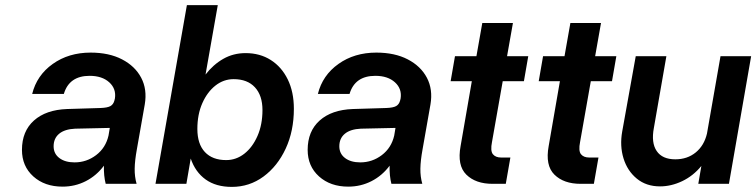

<svg xmlns="http://www.w3.org/2000/svg" viewBox="-20 -720 2962 752"><path d="M516 -135Q508 -91 507.5 -59.5Q507 -28 515 0H394Q386 -31 387 -71Q358 -32 316 -10.5Q274 11 225 11Q155 11 110.5 -29Q66 -69 66 -133Q66 -206 113 -248Q160 -290 243 -293L374 -297Q401 -298 412.5 -304.5Q424 -311 428 -326L430 -334Q436 -372 408 -397.5Q380 -423 331 -423Q251 -423 230 -352H106Q124 -425 186.5 -469.5Q249 -514 335 -514Q407 -514 458 -487.5Q509 -461 533 -415.5Q557 -370 547 -311ZM190 -147Q190 -118 212.5 -101Q235 -84 272 -84Q319 -84 356.5 -112.5Q394 -141 405 -189L410 -219L274 -216Q233 -214 211.5 -196Q190 -178 190 -147Z M712 -700H833L785 -428Q815 -467 854.5 -489.5Q894 -512 942 -512Q998 -512 1040.5 -485Q1083 -458 1107 -409Q1131 -360 1131 -294Q1131 -207 1099 -138Q1067 -69 1012 -28.5Q957 12 888 12Q826 12 785.5 -17Q745 -46 727 -99L710 0H589ZM1008 -289Q1008 -346 978.5 -378Q949 -410 895 -410Q856 -410 824 -385Q792 -360 772.5 -316Q753 -272 753 -215Q753 -156 782.5 -124.5Q812 -93 866 -93Q905 -93 937 -118Q969 -143 988.5 -187.5Q1008 -232 1008 -289Z M1635 -135Q1627 -91 1626.5 -59.5Q1626 -28 1634 0H1513Q1505 -31 1506 -71Q1477 -32 1435 -10.5Q1393 11 1344 11Q1274 11 1229.5 -29Q1185 -69 1185 -133Q1185 -206 1232 -248Q1279 -290 1362 -293L1493 -297Q1520 -298 1531.5 -304.5Q1543 -311 1547 -326L1549 -334Q1555 -372 1527 -397.5Q1499 -423 1450 -423Q1370 -423 1349 -352H1225Q1243 -425 1305.5 -469.5Q1368 -514 1454 -514Q1526 -514 1577 -487.5Q1628 -461 1652 -415.5Q1676 -370 1666 -311ZM1309 -147Q1309 -118 1331.5 -101Q1354 -84 1391 -84Q1438 -84 1475.5 -112.5Q1513 -141 1524 -189L1529 -219L1393 -216Q1352 -214 1330.5 -196Q1309 -178 1309 -147Z M1979 -103 1961 0H1909Q1843 0 1806.5 -36Q1770 -72 1784 -148L1828 -402H1745L1762 -500H1846L1869 -630H1989L1966 -500H2049L2032 -402H1949L1907 -164Q1900 -129 1910.5 -116Q1921 -103 1943 -103Z M2324 -103 2306 0H2254Q2188 0 2151.5 -36Q2115 -72 2129 -148L2173 -402H2090L2107 -500H2191L2214 -630H2334L2311 -500H2394L2377 -402H2294L2252 -164Q2245 -129 2255.5 -116Q2266 -103 2288 -103Z M2541 -219Q2530 -161 2552 -128.5Q2574 -96 2625 -96Q2672 -96 2705 -123Q2738 -150 2749 -197L2802 -500H2922L2835 0H2715L2727 -70Q2695 -31 2652 -10.5Q2609 10 2565 10Q2511 10 2474 -20.5Q2437 -51 2422 -100Q2407 -149 2417 -205L2470 -500H2590Z"/></svg>

Font: Overused Grotesk SemiBold
Style: Italic
Weight: 600
Italic angle: -10°
Version: Version 0.003